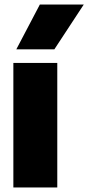

<svg xmlns="http://www.w3.org/2000/svg" viewBox="-20 -828 390 848"><path d="M39 0V-550H233V0ZM52 -610 156 -808H350L220 -610Z"/></svg>

Font: Encode Sans Condensed Black
Style: Regular
Weight: 900
Width: 3
Designer: Multiple Designers
Foundry: Impallari Type
Version: Version 3.000; ttfautohint (v1.8.3) -l 8 -r 50 -G 200 -x 14 